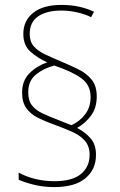

<svg xmlns="http://www.w3.org/2000/svg" viewBox="-20 -779 489 782"><path d="M70 -402Q70 -450 99.5 -480Q129 -510 172 -525Q131 -544 103 -569.5Q75 -595 75 -641Q75 -695 115.5 -727Q156 -759 230 -759Q269 -759 303 -751.5Q337 -744 363 -731L351 -709Q330 -720 297 -728Q264 -736 230 -736Q170 -736 135.5 -712.5Q101 -689 101 -641Q101 -609 118 -590Q135 -571 163.5 -557.5Q192 -544 228 -529Q266 -513 299.5 -496.5Q333 -480 353.5 -454.5Q374 -429 374 -386Q374 -340 351 -308.5Q328 -277 294 -258Q328 -240 349.5 -215Q371 -190 371 -148Q371 -89 328 -53Q285 -17 201 -17Q157 -17 118.5 -26.5Q80 -36 56 -47V-76Q87 -59 124.5 -50Q162 -41 201 -41Q275 -41 310 -70.5Q345 -100 345 -148Q345 -184 325.5 -206Q306 -228 273 -242.5Q240 -257 202 -271Q165 -284 135 -299Q105 -314 87.5 -338Q70 -362 70 -402ZM95 -403Q95 -369 110.5 -349.5Q126 -330 152.5 -317.5Q179 -305 213 -292L271 -269Q304 -284 326.5 -313Q349 -342 349 -384Q349 -433 311 -460.5Q273 -488 201 -512Q158 -501 126.5 -475.5Q95 -450 95 -403Z"/></svg>

Font: Noto Sans Tamil SemiCondensed Thin
Style: Regular
Weight: 100
Width: 4
Designer: Jelle Bosma - Monotype Design Team
Foundry: Monotype Imaging Inc.
Version: Version 2.004; ttfautohint (v1.8.4.7-5d5b)